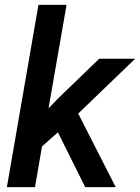

<svg xmlns="http://www.w3.org/2000/svg" viewBox="-20 -770 576 790"><path d="M218.3 -225.6 152.8 -167.5 124 0H8.3L138.2 -750H253.9L179.7 -324.2L220.2 -366.2L388.2 -528.3H536.1L301.8 -302.7L456.1 0H330.6Z"/></svg>

Font: RobotoDraft Medium
Style: Italic
Weight: 500
Italic angle: -12°
Version: Version 2.001152; 2014